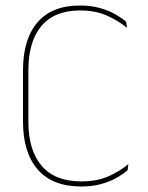

<svg xmlns="http://www.w3.org/2000/svg" viewBox="-20 -668 538 697"><path d="M275.5 9Q170 9 116.8 -52.8Q63.5 -114.5 63.5 -226.5V-413Q63.5 -525.5 116 -586.8Q168.5 -648 270.5 -648Q310 -648 342.2 -639Q374.5 -630 398.5 -616.2Q422.5 -602.5 438 -589L441 -567Q411 -592 369 -611Q327 -630 270.5 -630Q178 -630 130.5 -573.8Q83 -517.5 83 -413V-226.5Q83 -122.5 131.2 -66Q179.5 -9.5 275.5 -9.5Q332 -9.5 373.8 -28Q415.5 -46.5 446 -72.5L443.5 -50.5Q428 -36.5 403.8 -22.8Q379.5 -9 347.5 0Q315.5 9 275.5 9Z"/></svg>

Font: Anek Kannada Medium Thin
Style: Regular
Weight: 250
Version: Version 1.003